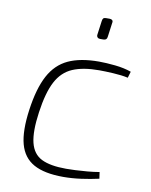

<svg xmlns="http://www.w3.org/2000/svg" viewBox="-80 -739 636 811"><g transform="rotate(10 238.5 -334.0)"><path d="M312 -494Q342 -494 381 -490Q420 -486 451 -475L443 -448Q416 -454 379 -456Q342 -458 319 -458Q250 -458 205.5 -439Q161 -420 136 -372.5Q111 -325 99 -239Q87 -155 98.5 -108Q110 -61 147.5 -42.5Q185 -24 253 -24Q268 -24 292 -25Q316 -26 344 -28.5Q372 -31 395 -35L399 -7Q364 1 324 6.5Q284 12 247 12Q166 12 120 -13.5Q74 -39 59 -94.5Q44 -150 57 -243Q70 -336 99.5 -391Q129 -446 180.5 -470Q232 -494 312 -494ZM325 -680Q332 -680 336 -676Q340 -672 338 -664L330 -605Q329 -589 313 -589H299Q292 -589 288 -593.5Q284 -598 285 -605L293 -664Q294 -673 297.5 -676.5Q301 -680 309 -680Z"/></g></svg>

Font: Exo 2 ExtraLight
Style: Italic
Weight: 250
Italic angle: -8°
Designer: Natanael Gama
Foundry: Natanael Gama
Version: Version 2.010